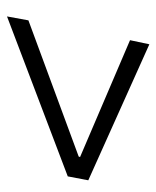

<svg xmlns="http://www.w3.org/2000/svg" viewBox="31 -580 446 548"><g transform="rotate(90 254.0 -306.0)"><path d="M38.1 -164.1 426.8 -307.6 428.2 -311.5 94.7 -454.1 106.4 -509.3 494.6 -335 483.4 -276.4 26.9 -103Z"/></g></svg>

Font: Reddit Sans Chocolate Light
Style: Italic
Weight: 300
Italic angle: -11.25°
Designer: Stephen Hutchings
Version: Version 1.013